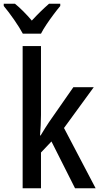

<svg xmlns="http://www.w3.org/2000/svg" viewBox="-52 -1006 534 1026"><path d="M167 -392Q167 -365 165.5 -336.5Q164 -308 162 -282H165Q175 -299 187 -318Q199 -337 209 -352L340 -540H449L290 -322L459 0H349L223 -250L167 -191V0H69V-760H167ZM70 -826Q53 -858 23.5 -900.5Q-6 -943 -32 -974V-986H28Q49 -969 72.5 -945.5Q96 -922 118 -896Q144 -924 164.5 -944Q185 -964 210 -986H270V-974Q254 -955 234.5 -929Q215 -903 196.5 -875.5Q178 -848 167 -826Z"/></svg>

Font: Noto Sans Condensed Medium
Style: Regular
Weight: 500
Width: 3
Designer: Monotype Design Team
Foundry: Monotype Imaging Inc.
Version: Version 2.013; ttfautohint (v1.8.4.7-5d5b)